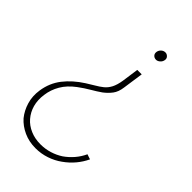

<svg xmlns="http://www.w3.org/2000/svg" viewBox="-219 -591 856 856"><g transform="rotate(45 209.5 -163.0)"><path d="M366 47.9Q354 73.9 335.5 95.4Q317 116.9 294 132.9Q271 147.9 243.5 156.4Q216 164.9 186 164.9Q151 164.9 122 152.4Q93 139.9 74 117.9Q54 94.9 45.5 64.4Q37.1 33.9 42.1 -2.1Q47 -39.1 66 -71.6Q85 -104.1 121 -131Q148 -151 173 -165.5Q198 -180 218 -194Q238 -209 252.5 -228Q267 -247 271 -278L285 -375H257L246 -297Q241 -265 231 -246Q221 -227 206 -215Q191 -203 173.5 -193Q156 -183 136 -170Q86 -138 54 -97.1Q22.1 -56.1 14.1 -2.1Q8.1 37.9 18.6 73.4Q29.1 108.9 51 135.9Q74 161.9 108 177.4Q142 192.9 183 192.9Q218 192.9 250.5 181.9Q283 170.9 309 151.9Q336 132.9 356.5 108.4Q377 83.9 390 55.9Q384 53.9 377.5 51.9Q371 49.9 366 47.9ZM291 -519Q280 -519 271.5 -511.5Q263 -504 261 -493Q259 -481 266 -473.5Q273 -466 284 -466Q293 -466 302 -473.5Q311 -481 313 -493Q315 -504 307.5 -511.5Q300 -519 291 -519Z"/></g></svg>

Font: Josefin Slab Thin Light
Style: Italic
Weight: 300
Italic angle: -12°
Version: Version 2.000